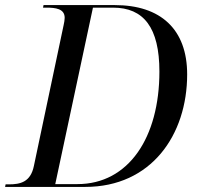

<svg xmlns="http://www.w3.org/2000/svg" viewBox="-39 -734 782 754"><path d="M-19 0H296C555 0 696 -204 696 -442C696 -619 592 -714 412 -714H132L130 -704H143C179 -704 215 -700 215 -664C215 -656 213 -645 211 -636L94 -82C81 -19 41 -10 -4 -10H-17ZM265 -11H178L326 -704H405C525 -704 587 -626 587 -453C587 -194 466 -11 265 -11Z"/></svg>

Font: Noto Serif Display
Style: Italic
Weight: 400
Italic angle: -12°
Designer: Monotype Design Team
Foundry: Monotype Imaging Inc.
Version: Version 2.009